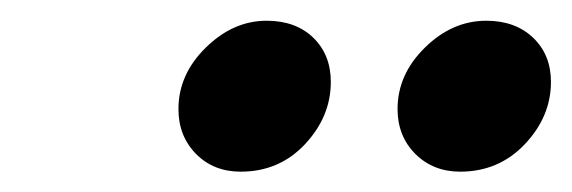

<svg xmlns="http://www.w3.org/2000/svg" viewBox="-20 -697 557 187"><path d="M428.2 -529.8Q401.9 -529.8 384.5 -547.1Q367.2 -564.5 367.2 -590.8Q367.2 -624.5 393.8 -650.6Q420.4 -676.8 453.6 -676.8Q481.9 -676.8 499.3 -660.2Q516.6 -643.6 516.6 -617.2Q516.6 -583.5 491.2 -556.6Q465.8 -529.8 428.2 -529.8ZM214.4 -529.8Q188 -529.8 170.9 -547.1Q153.8 -564.5 153.8 -590.8Q153.8 -624.5 180.4 -650.6Q207 -676.8 239.7 -676.8Q268.1 -676.8 285.2 -660.2Q302.2 -643.6 302.2 -617.2Q302.2 -583.5 277.1 -556.6Q252 -529.8 214.4 -529.8Z"/></svg>

Font: Elstob 18pt
Style: Bold Italic
Weight: 700
Italic angle: -20°
Designer: Peter S. Baker
Version: Version 1.015